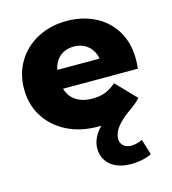

<svg xmlns="http://www.w3.org/2000/svg" viewBox="-115 -645 873 975"><g transform="rotate(-15 321.0 -157.5)"><path d="M456 236Q387 236 347.5 203Q308 170 308 115Q308 74 335.5 35Q363 -4 410 -24L437 -1Q416 4 393 6.5Q370 9 345 9Q249 9 177.5 -27.5Q106 -64 66.5 -127.5Q27 -191 27 -272Q27 -353 65.5 -416.5Q104 -480 172 -515.5Q240 -551 325 -551Q405 -551 471 -518.5Q537 -486 576 -423Q615 -360 615 -270Q615 -260 614 -247Q613 -234 612 -223H183V-323H511L439 -295Q440 -332 425.5 -359Q411 -386 385.5 -401Q360 -416 326 -416Q292 -416 266.5 -401Q241 -386 227 -358.5Q213 -331 213 -294V-265Q213 -225 229.5 -196Q246 -167 277 -151.5Q308 -136 351 -136Q391 -136 419.5 -147.5Q448 -159 476 -183L576 -79Q567 -69 556.5 -59.5Q546 -50 535 -42Q489 -11 465 13.5Q441 38 432 57.5Q423 77 423 96Q423 118 438.5 132Q454 146 480 146Q495 146 511 141.5Q527 137 538 131L563 213Q545 223 515.5 229.5Q486 236 456 236Z"/></g></svg>

Font: Montserrat Thin ExtraBold
Style: Regular
Weight: 800
Version: Version 9.000